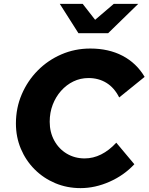

<svg xmlns="http://www.w3.org/2000/svg" viewBox="-20 -959 765 989"><path d="M395 10Q325 10 264.5 -15.5Q204 -41 158.5 -86.5Q113 -132 87.5 -192.5Q62 -253 62 -323Q62 -403 92 -473Q122 -543 174.5 -596Q227 -649 296.5 -679Q366 -709 445 -709Q540 -709 611.5 -671.5Q683 -634 725 -563L594 -457Q569 -507 528.5 -532Q488 -557 436 -557Q394 -557 358 -539.5Q322 -522 294.5 -491Q267 -460 251.5 -419.5Q236 -379 236 -332Q236 -278 259.5 -235Q283 -192 324 -167.5Q365 -143 416 -143Q460 -143 501 -163.5Q542 -184 579 -224L672 -113Q619 -56 544.5 -23Q470 10 395 10ZM384 -788 288 -939H406L470 -857L566 -939H692L537 -788Z"/></svg>

Font: Red Hat Text VF
Style: Italic
Weight: 300
Italic angle: -12°
Designer: Pentagram, MCKL
Foundry: Pentagram, MCKL
Version: Version 1.023